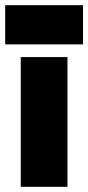

<svg xmlns="http://www.w3.org/2000/svg" viewBox="-25 -720 340 740"><path d="M55 -500H235V0H55ZM-5 -700H295V-549H-5Z"/></svg>

Font: Oak Sans Black
Style: Regular
Weight: 900
Designer: Erik Kennedy, Walven
Foundry: Erik Kennedy, Walven
Version: Version 1.000